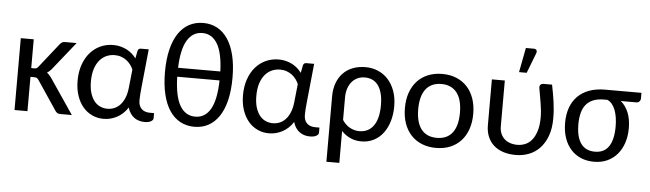

<svg xmlns="http://www.w3.org/2000/svg" viewBox="-51 -907 4301 1271"><g transform="rotate(5 2099.0 -271.5)"><path d="M61 0ZM147 -477.5V-286.1H166.5Q175.8 -286.1 181.6 -288.6Q187.5 -291 193.8 -299.3L321.8 -460.9Q328.6 -468.8 335.7 -473.1Q342.8 -477.5 354.5 -477.5H432.1L281.7 -289.6Q274.9 -282.2 268.1 -276.1Q261.2 -270 253.4 -265.1Q261.7 -259.8 268.3 -252.2Q274.9 -244.6 281.7 -236.3L441.9 0H365.2Q355 0 347.2 -3.7Q339.4 -7.3 333 -16.1L201.7 -211.9Q194.8 -221.7 188.5 -224.9Q182.1 -228 169.4 -228H147V0H61V-477.5Z M924.8 3.9Q905.8 3.9 888.4 -1.2Q871.1 -6.3 856.4 -16.8Q841.8 -27.3 830.6 -43.7Q819.3 -60.1 813 -82.5Q797.9 -59.1 779.1 -42Q760.3 -24.9 739.3 -14.2Q718.3 -3.4 696.3 1.7Q674.3 6.8 652.3 6.8Q611.8 6.8 576.7 -9.5Q541.5 -25.9 515.6 -56.4Q489.7 -86.9 474.9 -130.9Q460 -174.8 460 -230.5Q460 -289.1 476.6 -336.4Q493.2 -383.8 522.2 -417Q551.3 -450.2 590.6 -468Q629.9 -485.8 675.3 -485.8Q701.2 -485.8 723.9 -480Q746.6 -474.1 765.9 -464.1Q785.2 -454.1 800.8 -440.2Q816.4 -426.3 828.1 -410.2L837.9 -460Q840.8 -477.5 859.9 -477.5H911.1L885.3 -222.7Q882.8 -199.2 881.1 -177Q879.4 -154.8 879.4 -136.2Q879.4 -115.7 885.3 -101.3Q891.1 -86.9 901.4 -77.9Q911.6 -68.8 925.3 -64.5Q939 -60.1 954.6 -60.1H982.9V-25.4Q982.9 -14.2 967.8 -5.1Q952.6 3.9 924.8 3.9ZM672.4 -62Q696.8 -62 718.5 -71Q740.2 -80.1 757.6 -98.9Q774.9 -117.7 786.6 -146.5Q798.3 -175.3 802.2 -214.8L814.9 -334.5Q808.1 -351.1 796.6 -366.5Q785.2 -381.8 769.5 -393.8Q753.9 -405.8 734.1 -412.8Q714.4 -419.9 690.4 -419.9Q661.6 -419.9 636 -408.7Q610.4 -397.5 590.8 -374.5Q571.3 -351.6 559.8 -316.4Q548.3 -281.2 548.3 -232.9Q548.3 -188 558.3 -155.8Q568.4 -123.5 585.4 -102.5Q602.5 -81.5 625 -71.8Q647.5 -62 672.4 -62Z M1256.3 -683.1Q1307.6 -683.1 1348.9 -660.9Q1390.1 -638.7 1419.4 -595Q1448.7 -551.3 1464.4 -486.8Q1480 -422.4 1480 -338.4Q1480 -253.9 1464.4 -189.2Q1448.7 -124.5 1419.4 -81.1Q1390.1 -37.6 1348.9 -15.4Q1307.6 6.8 1256.3 6.8Q1204.6 6.8 1162.8 -15.4Q1121.1 -37.6 1091.8 -81.1Q1062.5 -124.5 1046.9 -189.2Q1031.2 -253.9 1031.2 -338.4Q1031.2 -422.4 1046.9 -486.8Q1062.5 -551.3 1091.8 -595Q1121.1 -638.7 1162.8 -660.9Q1204.6 -683.1 1256.3 -683.1ZM1256.3 -60.5Q1321.3 -60.5 1357.2 -122.1Q1393.1 -183.6 1396 -313.5H1114.7Q1118.2 -183.6 1154.3 -122.1Q1190.4 -60.5 1256.3 -60.5ZM1256.3 -616.2Q1191.9 -616.2 1155.8 -556.6Q1119.6 -497.1 1115.2 -373H1396Q1391.6 -497.1 1355.7 -556.6Q1319.8 -616.2 1256.3 -616.2Z M2023.9 3.9Q2004.9 3.9 1987.5 -1.2Q1970.2 -6.3 1955.6 -16.8Q1940.9 -27.3 1929.7 -43.7Q1918.5 -60.1 1912.1 -82.5Q1897 -59.1 1878.2 -42Q1859.4 -24.9 1838.4 -14.2Q1817.4 -3.4 1795.4 1.7Q1773.4 6.8 1751.5 6.8Q1710.9 6.8 1675.8 -9.5Q1640.6 -25.9 1614.7 -56.4Q1588.9 -86.9 1574 -130.9Q1559.1 -174.8 1559.1 -230.5Q1559.1 -289.1 1575.7 -336.4Q1592.3 -383.8 1621.3 -417Q1650.4 -450.2 1689.7 -468Q1729 -485.8 1774.4 -485.8Q1800.3 -485.8 1823 -480Q1845.7 -474.1 1865 -464.1Q1884.3 -454.1 1899.9 -440.2Q1915.5 -426.3 1927.2 -410.2L1937 -460Q1939.9 -477.5 1959 -477.5H2010.3L1984.4 -222.7Q1981.9 -199.2 1980.2 -177Q1978.5 -154.8 1978.5 -136.2Q1978.5 -115.7 1984.4 -101.3Q1990.2 -86.9 2000.5 -77.9Q2010.7 -68.8 2024.4 -64.5Q2038.1 -60.1 2053.7 -60.1H2082V-25.4Q2082 -14.2 2066.9 -5.1Q2051.8 3.9 2023.9 3.9ZM1771.5 -62Q1795.9 -62 1817.6 -71Q1839.4 -80.1 1856.7 -98.9Q1874 -117.7 1885.7 -146.5Q1897.5 -175.3 1901.4 -214.8L1914.1 -334.5Q1907.2 -351.1 1895.8 -366.5Q1884.3 -381.8 1868.7 -393.8Q1853 -405.8 1833.3 -412.8Q1813.5 -419.9 1789.6 -419.9Q1760.7 -419.9 1735.1 -408.7Q1709.5 -397.5 1689.9 -374.5Q1670.4 -351.6 1658.9 -316.4Q1647.5 -281.2 1647.5 -232.9Q1647.5 -188 1657.5 -155.8Q1667.5 -123.5 1684.6 -102.5Q1701.7 -81.5 1724.1 -71.8Q1746.6 -62 1771.5 -62Z M2147.5 -273.4Q2147.5 -321.8 2161.6 -360.8Q2175.8 -399.9 2202.1 -427.7Q2228.5 -455.6 2266.6 -470.5Q2304.7 -485.4 2352.5 -485.4Q2396 -485.4 2434.3 -469.2Q2472.7 -453.1 2501.2 -422.1Q2529.8 -391.1 2546.4 -345.9Q2563 -300.8 2563 -242.2Q2563 -189.5 2549.3 -143.8Q2535.6 -98.1 2510.3 -64.7Q2484.9 -31.2 2448.2 -12.2Q2411.6 6.8 2365.7 6.8Q2325.7 6.8 2292.2 -8.3Q2258.8 -23.4 2233.4 -50.8V161.1H2147.5ZM2233.4 -124Q2255.9 -90.3 2285.4 -75Q2314.9 -59.6 2346.2 -59.6Q2407.7 -59.6 2441.2 -106.9Q2474.6 -154.3 2474.6 -242.2Q2474.6 -288.6 2465.6 -321.8Q2456.5 -355 2440.4 -376.2Q2424.3 -397.5 2401.9 -407.2Q2379.4 -417 2352.5 -417Q2327.6 -417 2305.9 -407.5Q2284.2 -397.9 2268.1 -379.6Q2252 -361.3 2242.7 -334.5Q2233.4 -307.6 2233.4 -273.4Z M2634.3 0ZM2861.8 -484.9Q2914.1 -484.9 2956.1 -467.5Q2998 -450.2 3027.3 -418.2Q3056.6 -386.2 3072.5 -340.8Q3088.4 -295.4 3088.4 -239.3Q3088.4 -182.6 3072.5 -137.2Q3056.6 -91.8 3027.3 -59.8Q2998 -27.8 2956.1 -10.5Q2914.1 6.8 2861.8 6.8Q2809.6 6.8 2767.3 -10.5Q2725.1 -27.8 2695.6 -59.8Q2666 -91.8 2650.1 -137.2Q2634.3 -182.6 2634.3 -239.3Q2634.3 -295.4 2650.1 -340.8Q2666 -386.2 2695.6 -418.2Q2725.1 -450.2 2767.3 -467.5Q2809.6 -484.9 2861.8 -484.9ZM2861.8 -60.1Q2896.5 -60.1 2922.4 -72Q2948.2 -84 2965.6 -106.9Q2982.9 -129.9 2991.5 -163.1Q3000 -196.3 3000 -238.8Q3000 -281.2 2991.5 -314.5Q2982.9 -347.7 2965.6 -370.6Q2948.2 -393.6 2922.4 -405.8Q2896.5 -418 2861.8 -418Q2826.7 -418 2800.5 -405.8Q2774.4 -393.6 2757.1 -370.6Q2739.7 -347.7 2731.2 -314.5Q2722.7 -281.2 2722.7 -238.8Q2722.7 -196.3 2731.2 -163.1Q2739.7 -129.9 2757.1 -106.9Q2774.4 -84 2800.5 -72Q2826.7 -60.1 2861.8 -60.1Z M3191.4 0ZM3277.3 -477.5V-173.3Q3277.3 -146.5 3286.1 -125.5Q3294.9 -104.5 3310.5 -90.1Q3326.2 -75.7 3348.4 -68.1Q3370.6 -60.5 3397.5 -60.5Q3422.4 -60.5 3447 -70.1Q3471.7 -79.6 3491.2 -102.3Q3510.7 -125 3522.9 -162.6Q3535.2 -200.2 3535.2 -255.9Q3535.2 -279.8 3532.5 -303.7Q3529.8 -327.6 3525.9 -351.8Q3522 -376 3517.6 -399.9Q3513.2 -423.8 3509.3 -448.2Q3508.3 -456.1 3510 -461.7Q3511.7 -467.3 3515.4 -470.7Q3519 -474.1 3523.7 -475.8Q3528.3 -477.5 3532.7 -477.5H3591.3Q3597.2 -447.8 3602.1 -420.7Q3606.9 -393.6 3610.6 -366.9Q3614.3 -340.3 3616.5 -313Q3618.7 -285.6 3618.7 -255.9Q3618.7 -187 3599.9 -137.2Q3581.1 -87.4 3549.6 -55.2Q3518.1 -22.9 3477.3 -7.8Q3436.5 7.3 3392.1 7.3Q3344.7 7.3 3307.6 -5.1Q3270.5 -17.6 3244.6 -41Q3218.8 -64.5 3205.1 -97.9Q3191.4 -131.3 3191.4 -173.3V-477.5ZM3366.2 -541 3397.5 -704.1H3450.7Q3463.4 -704.1 3468.5 -695.8Q3473.6 -687.5 3468.3 -673.8L3417 -541Z M4053.7 -409.2Q4085.9 -382.8 4104.2 -338.9Q4122.6 -294.9 4122.6 -233.9Q4122.6 -181.2 4107.9 -137Q4093.3 -92.8 4065.9 -60.8Q4038.6 -28.8 3999.8 -11Q3960.9 6.8 3912.1 6.8Q3864.3 6.8 3825.2 -9.5Q3786.1 -25.9 3758.1 -56.9Q3730 -87.9 3714.6 -132.6Q3699.2 -177.2 3699.2 -233.9Q3699.2 -290 3715.3 -334.7Q3731.4 -379.4 3762.7 -410.6Q3793.9 -441.9 3839.4 -458.5Q3884.8 -475.1 3942.9 -475.1H4185.5V-435.1Q4185.5 -426.8 4178 -418Q4170.4 -409.2 4157.2 -409.2ZM4034.7 -237.8Q4034.7 -268.6 4030.5 -296.4Q4026.4 -324.2 4017.6 -346.9Q4008.8 -369.6 3995.6 -385.7Q3982.4 -401.9 3964.4 -409.2H3942.9Q3901.4 -409.2 3872.1 -397.5Q3842.8 -385.7 3824 -363.3Q3805.2 -340.8 3796.4 -307.6Q3787.6 -274.4 3787.6 -231.9Q3787.6 -147 3819.1 -103.5Q3850.6 -60.1 3911.6 -60.1Q3974.1 -60.1 4004.4 -105.7Q4034.7 -151.4 4034.7 -237.8Z"/></g></svg>

Font: Carlito
Style: Regular
Weight: 400
Designer: Lukasz Dziedzic
Foundry: tyPoland Lukasz Dziedzic
Version: Version 1.103; Beta1; all basic design good, some composites